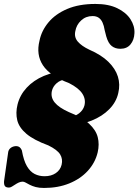

<svg xmlns="http://www.w3.org/2000/svg" viewBox="-29 -734 702 974"><path d="M194.5 219.5Q169.5 219.5 152 214.8Q134.5 210 122 203.5Q109.5 197 101 192.2Q92.5 187.5 86 187.5Q76 187.5 66.2 192Q56.5 196.5 47.5 202.5Q38.5 208.5 30.8 213Q23 217.5 16.5 217.5Q1.5 217.5 -4 210Q-9.5 202.5 -8.5 185.5L12 41.5Q13 29 20.8 20.5Q28.5 12 42 8.5Q56.5 5.5 66.2 10.2Q76 15 82 29.5Q91 80.5 107.5 108.8Q124 137 146.8 148.5Q169.5 160 197 160Q231 160 254 144.2Q277 128.5 283.5 102Q290.5 73 276.2 49.5Q262 26 216 3.5Q142.5 -23.5 105 -55.2Q67.5 -87 58.5 -124.2Q49.5 -161.5 60 -204Q72 -252 106.5 -289.2Q141 -326.5 193.2 -348.8Q245.5 -371 310.5 -373L305 -331Q278 -329 258.5 -312Q239 -295 234 -271.5Q227.5 -239.5 248.8 -213.8Q270 -188 320 -165.5Q388 -138.5 422.8 -106.5Q457.5 -74.5 466.8 -38.2Q476 -2 466.5 39Q454 91.5 416.5 132.5Q379 173.5 322.2 196.5Q265.5 219.5 194.5 219.5ZM440.5 -652.5Q406.5 -652.5 382.5 -630.2Q358.5 -608 353 -575.5Q346.5 -545 365.8 -522.8Q385 -500.5 424 -482Q485 -455.5 520.8 -420.5Q556.5 -385.5 569 -345.5Q581.5 -305.5 571 -262Q561 -216.5 525.5 -180.2Q490 -144 435.8 -122.2Q381.5 -100.5 314.5 -98.5L322 -140.5Q351.5 -143 372 -159Q392.5 -175 399 -197.5Q407.5 -229.5 389 -258.5Q370.5 -287.5 321 -312.5Q224 -349 188.8 -402.8Q153.5 -456.5 171.5 -528Q181.5 -578 216.8 -620.5Q252 -663 311.8 -688.5Q371.5 -714 455 -714Q521.5 -714 566.2 -692.2Q611 -670.5 633 -636.2Q655 -602 653 -565.5Q651.5 -531.5 633.2 -509Q615 -486.5 581.5 -486.5Q555.5 -486.5 537.8 -500.5Q520 -514.5 510 -549.5L502 -581Q498.5 -603.5 491.2 -619.5Q484 -635.5 471.8 -644Q459.5 -652.5 440.5 -652.5Z"/></svg>

Font: Fraunces Black
Style: Italic
Weight: 900
Italic angle: -16°
Version: Version 1.000;[b76b70a41]